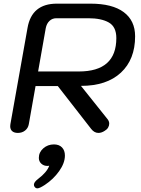

<svg xmlns="http://www.w3.org/2000/svg" viewBox="-20 -720 771 1053"><path d="M131 -567Q154 -700 292 -700H476Q596 -700 658.5 -653.5Q721 -607 721 -521Q721 -394 643 -321.5Q565 -249 424 -249L571 -65Q579 -54 579 -42Q579 -31 573 -20.5Q567 -10 555 -3Q537 9 520 9Q497 9 480 -13L297 -248H175L138 -39Q134 -17 117.5 -4Q101 9 78 9Q58 9 47 -0.5Q36 -10 36 -28Q36 -35 37 -39ZM412 -328Q618 -328 618 -511Q618 -573 577 -596.5Q536 -620 464 -620H289Q267 -620 251.5 -605.5Q236 -591 231 -566L189 -328ZM166 293Q166 279 188 262Q238 224 250 189Q247 190 240 190Q220 190 206.5 177.5Q193 165 193 146Q193 115 217.5 93.5Q242 72 276 72Q304 72 320 88.5Q336 105 336 133Q336 174 304.5 218.5Q273 263 226 294Q197 313 185 313Q176 313 170 305Q166 300 166 293Z"/></svg>

Font: Kodchasan Medium
Style: Italic
Weight: 500
Italic angle: -10°
Version: Version 1.000; ttfautohint (v1.6)